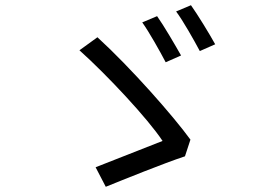

<svg xmlns="http://www.w3.org/2000/svg" viewBox="-20 -763 1040 737"><path d="M713 -743 656 -719C683 -683 724 -610 747 -567L806 -593C784 -633 738 -708 713 -743ZM583 -701 526 -677C552 -641 594 -566 616 -524L675 -550C653 -589 608 -666 583 -701ZM690 -163 711 -227C645 -318 482 -503 354 -620L285 -570C391 -475 548 -307 604 -222C549 -200 409 -145 347 -121L386 -46C453 -73 608 -136 690 -163Z"/></svg>

Font: DAIFUKU Sans JP
Style: Regular
Weight: 400
Designer: Original font ‘Source Han Sans JP’ : Ryoko NISHIZUKA  (kana, bopomofo & ideographs); Paul D. Hunt (Latin, Greek & Cyrill
Foundry: Daifuku
Version: Version 1.001